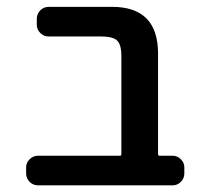

<svg xmlns="http://www.w3.org/2000/svg" viewBox="-20 -565 603 563"><path d="M335.9 -400.4Q335.9 -434.6 323.2 -446.3Q310.5 -458 277.3 -458H123Q108.4 -458 98.1 -468.3Q87.9 -478.5 87.9 -492.2V-509.8Q87.9 -524.4 98.1 -534.7Q108.4 -544.9 123 -544.9H308.6Q442.4 -544.9 443.4 -410.2V-113.3Q443.4 -108.4 447.3 -108.4H486.3Q500 -108.4 510.3 -98.1Q520.5 -87.9 520.5 -74.2V-56.6Q520.5 -42 510.3 -31.7Q500 -21.5 486.3 -21.5H91.8Q77.1 -21.5 66.9 -31.7Q56.6 -42 56.6 -56.6V-74.2Q56.6 -87.9 66.9 -98.1Q77.1 -108.4 91.8 -108.4H332Q335.9 -108.4 335.9 -113.3Z"/></svg>

Font: Gen Jyuu GothicL Medium
Style: Regular
Weight: 500
Designer: [Source Han Sans]
Ryoko NISHIZUKA  (kana & ideographs); Paul D. Hunt (Latin, Greek & Cyrillic); Wenlong ZHANG  (bopomofo
Version: Version 1.002.20150607